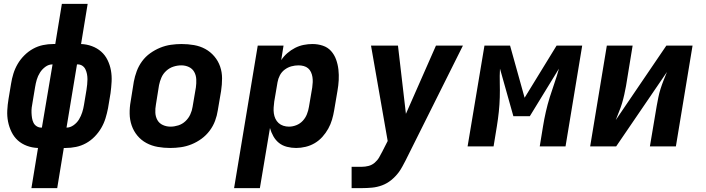

<svg xmlns="http://www.w3.org/2000/svg" viewBox="-20 -755 3640 990"><path d="M142 215 176 8Q146 7 119 -3Q92 -13 72 -31Q52 -49 39.5 -74.5Q27 -100 21.5 -128Q16 -156 17.5 -185.5Q19 -215 24 -245L37 -323Q41 -349 49 -375Q57 -401 71 -425Q85 -449 105.5 -469.5Q126 -490 150.5 -503.5Q175 -517 201.5 -522.5Q228 -528 254 -528H265L299 -735H432L398 -528Q427 -527 454 -517Q481 -507 501.5 -489Q522 -471 534.5 -445.5Q547 -420 552 -392Q557 -364 555.5 -334.5Q554 -305 550 -275L537 -197Q532 -171 524 -145Q516 -119 502 -95Q488 -71 468 -50.5Q448 -30 423.5 -16.5Q399 -3 372 2.5Q345 8 319 8H309L275 215ZM323 -97Q342 -97 359.5 -109.5Q377 -122 387.5 -139.5Q398 -157 404 -176Q410 -195 413 -214L426 -292Q428 -306 429.5 -319.5Q431 -333 431 -346.5Q431 -360 428.5 -373Q426 -386 420.5 -397.5Q415 -409 404.5 -416Q394 -423 380 -423H377ZM196 -97 251 -423Q231 -423 214 -410.5Q197 -398 186 -380.5Q175 -363 169.5 -344Q164 -325 161 -306L148 -228Q145 -214 143.5 -200.5Q142 -187 142.5 -173.5Q143 -160 145 -147Q147 -134 152.5 -122.5Q158 -111 169 -104Q180 -97 193 -97Z M857 8Q825 8 793.5 2.5Q762 -3 735 -17.5Q708 -32 688.5 -55.5Q669 -79 659 -108Q649 -137 648.5 -169Q648 -201 654 -234L670 -334Q675 -361 685 -388Q695 -415 712.5 -439Q730 -463 754.5 -480.5Q779 -498 806 -509Q833 -520 861 -524Q889 -528 916 -528Q949 -528 980.5 -522.5Q1012 -517 1038.5 -502.5Q1065 -488 1085 -464.5Q1105 -441 1115 -412Q1125 -383 1125 -351Q1125 -319 1120 -286L1103 -186Q1099 -159 1089 -132Q1079 -105 1061 -81Q1043 -57 1019 -39.5Q995 -22 968 -11Q941 0 913 4Q885 8 857 8ZM859 -102Q879 -102 899.5 -108.5Q920 -115 936 -130Q952 -145 961 -164.5Q970 -184 973 -204L990 -304Q993 -325 992 -346Q991 -367 981.5 -384Q972 -401 954 -409.5Q936 -418 915 -418Q895 -418 874.5 -411.5Q854 -405 837.5 -390Q821 -375 812.5 -355.5Q804 -336 800 -316L784 -216Q780 -195 781 -174Q782 -153 791.5 -136Q801 -119 819.5 -110.5Q838 -102 859 -102Z M1187 215 1309 -520H1442L1430 -445Q1443 -465 1461.5 -481Q1480 -497 1501.5 -508Q1523 -519 1546 -523.5Q1569 -528 1591 -528Q1619 -528 1644.5 -519.5Q1670 -511 1687 -492Q1704 -473 1713 -448Q1722 -423 1725 -396Q1728 -369 1726.5 -341.5Q1725 -314 1720 -286L1703 -186Q1699 -162 1692 -138Q1685 -114 1672.5 -91.5Q1660 -69 1642.5 -49.5Q1625 -30 1603 -17Q1581 -4 1556 2Q1531 8 1507 8Q1483 8 1459.5 2Q1436 -4 1418.5 -18Q1401 -32 1389.5 -52.5Q1378 -73 1372 -95L1320 215ZM1470 -102Q1489 -102 1508 -109.5Q1527 -117 1541 -132Q1555 -147 1562.5 -166Q1570 -185 1573 -204L1590 -304Q1592 -318 1592.5 -331.5Q1593 -345 1591 -358Q1589 -371 1583.5 -383Q1578 -395 1568.5 -403Q1559 -411 1546 -414.5Q1533 -418 1519 -418Q1501 -418 1482.5 -413Q1464 -408 1448 -396Q1432 -384 1423 -366.5Q1414 -349 1411 -331L1394 -231Q1392 -216 1391 -200.5Q1390 -185 1392 -170.5Q1394 -156 1400 -143Q1406 -130 1416.5 -120.5Q1427 -111 1441 -106.5Q1455 -102 1470 -102Z M1793 215V105H1846Q1863 105 1880.5 100.5Q1898 96 1912 84Q1926 72 1935 56.5Q1944 41 1952 25L1953 24V23Q1953 23 1953 23Q1953 23 1953 23L1979 -28L1950 -194L1893 -520H2032L2073 -168L2228 -520H2367L2071 73Q2063 88 2055 103Q2047 118 2037 132Q2020 155 1998 173Q1976 191 1950.5 200.5Q1925 210 1898.5 212.5Q1872 215 1846 215Z M2391 0 2478 -520H2610L2685 -251L2850 -520H2982L2896 0H2763L2780 -104Q2786 -141 2794.5 -178.5Q2803 -216 2814.5 -253Q2826 -290 2839 -327Q2852 -364 2862 -401L2712 -156H2627L2558 -401Q2556 -364 2557 -327Q2558 -290 2557 -253Q2556 -216 2552 -178.5Q2548 -141 2542 -104L2525 0Z M3023 0 3109 -520H3242L3208 -312Q3204 -290 3199 -267.5Q3194 -245 3187.5 -223Q3181 -201 3172 -179.5Q3163 -158 3155 -136L3416 -520H3551L3465 0H3331L3366 -208Q3370 -230 3374.5 -252.5Q3379 -275 3386 -297Q3393 -319 3401.5 -340.5Q3410 -362 3419 -384L3157 0Z"/></svg>

Font: Iosevka SS04 XBd Ex Obl
Style: Regular
Weight: 800
Width: 7
Italic angle: -9°
Monospace: yes
Designer: Belleve Invis
Foundry: Belleve Invis
Version: Version 19.0.0; ttfautohint (v1.8.4)